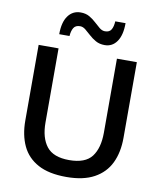

<svg xmlns="http://www.w3.org/2000/svg" viewBox="-100 -1019 931 1111"><g transform="rotate(10 365.0 -464.0)"><path d="M365.5 12Q262.5 12 198.8 -22.8Q135 -57.5 105.5 -120.5Q76 -183.5 76 -268.5V-713H193V-277.5Q193 -187.5 232.5 -137.2Q272 -87 365 -87Q459.5 -87 497.8 -137.2Q536 -187.5 536 -278V-713H653V-268Q653 -183 622.8 -120.2Q592.5 -57.5 529 -22.8Q465.5 12 365.5 12ZM452 -778Q421.5 -778 399 -790.8Q376.5 -803.5 359 -819.8Q341.5 -836 326 -848.5Q310.5 -861 294 -861Q267 -861 256 -842.8Q245 -824.5 243 -794.5H182.5Q182.5 -865 209.8 -902.5Q237 -940 283.5 -940Q313.5 -940 335.2 -927.5Q357 -915 374.2 -898.8Q391.5 -882.5 407.2 -869.8Q423 -857 440 -857Q466.5 -857 477 -875.2Q487.5 -893.5 489 -924H549.5Q549.5 -853.5 523.2 -815.8Q497 -778 452 -778Z"/></g></svg>

Font: Commissioner Medium
Style: Regular
Weight: 500
Designer: Kostas Bartsokas
Foundry: Kostas Bartsokas
Version: Version 1.000; ttfautohint (v1.8.3)